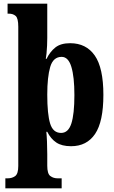

<svg xmlns="http://www.w3.org/2000/svg" viewBox="-20 -780 618 1040"><path d="M9 240V186H21Q46 186 62.5 173.5Q79 161 79 119V-635Q79 -681 65 -693.5Q51 -706 28 -706H21V-760H236V-574Q236 -556 235 -533Q234 -510 232 -490.5Q230 -471 228 -461H232Q251 -500 280 -523Q309 -546 360 -546Q447 -546 493.5 -479Q540 -412 540 -266Q540 -121 495 -54.5Q450 12 365 12Q315 12 285 -8Q255 -28 236 -66H231Q233 -49 234.5 -14Q236 21 236 55V118Q236 161 252.5 173.5Q269 186 293 186H314V240ZM311 -60Q350 -60 366.5 -111Q383 -162 383 -265Q383 -364 366.5 -418Q350 -472 314 -472Q268 -472 252 -417.5Q236 -363 236 -267Q236 -162 251.5 -111Q267 -60 311 -60Z"/></svg>

Font: Noto Serif Bengali Condensed ExtraBold
Style: Regular
Weight: 800
Width: 3
Designer: Juan Bruce, Universal Thirst, Indian Type Foundry and the Monotype Design Team.
Foundry: Monotype Imaging Inc.
Version: Version 2.003; ttfautohint (v1.8.4.7-5d5b)